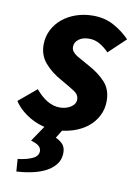

<svg xmlns="http://www.w3.org/2000/svg" viewBox="-91 -563 598 838"><g transform="rotate(10 208.0 -144.0)"><path d="M71 -150Q123 -88 178 -88Q207 -88 227.5 -101.5Q248 -115 248 -135Q248 -157 226 -171Q204 -185 162 -209Q120 -232 91 -265.5Q62 -299 62 -346Q62 -381 77 -411Q92 -441 118 -462.5Q144 -484 179 -496Q214 -508 254 -508Q305 -508 345.5 -486Q386 -464 417 -432L342 -361Q324 -380 302 -393Q280 -406 254 -406Q225 -406 207.5 -392.5Q190 -379 190 -359Q190 -347 197 -338Q204 -329 216 -321.5Q228 -314 242.5 -306.5Q257 -299 272 -290Q317 -266 346.5 -234Q376 -202 376 -151Q376 -115 360.5 -85Q345 -55 318 -33.5Q291 -12 253 0Q215 12 170 12Q147 12 122 5.5Q97 -1 73.5 -13Q50 -25 28.5 -43Q7 -61 -8 -84ZM135 -4H215L185 45Q204 53 216.5 66.5Q229 80 229 104Q229 133 213.5 154Q198 175 172 189Q146 203 112 210.5Q78 218 41 220L37 165Q75 161 101 149Q127 137 127 115Q127 103 117.5 93.5Q108 84 81 76Z"/></g></svg>

Font: mr_Source Sans Pro
Style: Bold Italic
Weight: 700
Italic angle: -11°
Designer: Paul D. Hunt
Foundry: Adobe Systems Incorporated
Version: Version 1.036;July 10, 2024;FontCreator 11.5.0.2430 64-bit